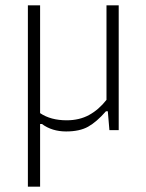

<svg xmlns="http://www.w3.org/2000/svg" viewBox="-20 -490 548 723"><path d="M85 -470H131V-64Q171 -37 231 -37Q279 -37 315.5 -57Q352 -77 381 -114V-470H427V0H392L386 -71H379Q344 -31 312 -13Q280 5 229 5Q176 5 138 -23H131V213H85Z"/></svg>

Font: Athiti Light
Style: Regular
Weight: 300
Designer: CadsonDemak Team
Foundry: CadsonDemak
Version: Version 1.032